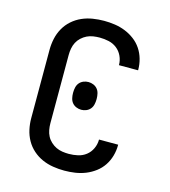

<svg xmlns="http://www.w3.org/2000/svg" viewBox="-111 -832 823 930"><g transform="rotate(15 300.0 -367.5)"><path d="M297 8Q269 8 240.5 3.5Q212 -1 186 -12.5Q160 -24 138.5 -43Q117 -62 103 -87Q89 -112 83 -140Q77 -168 77 -196V-539Q77 -567 83 -595Q89 -623 103 -648Q117 -673 138.5 -692Q160 -711 186 -722.5Q212 -734 240.5 -738.5Q269 -743 297 -743Q324 -743 351 -739Q378 -735 403 -725Q428 -715 450 -698.5Q472 -682 487 -659.5Q502 -637 509.5 -610.5Q517 -584 517 -557Q517 -556 517 -555.5Q517 -555 517 -554H421Q421 -554 421 -554.5Q421 -555 421 -555Q421 -578 411 -599.5Q401 -621 383 -635Q365 -649 342.5 -654Q320 -659 297 -659Q281 -659 264.5 -656.5Q248 -654 233.5 -647Q219 -640 206.5 -628.5Q194 -617 186.5 -602.5Q179 -588 176 -571.5Q173 -555 173 -539V-196Q173 -180 176 -163.5Q179 -147 186.5 -132.5Q194 -118 206.5 -106.5Q219 -95 233.5 -88Q248 -81 264.5 -78.5Q281 -76 297 -76Q320 -76 342.5 -81Q365 -86 383 -100Q401 -114 411 -135.5Q421 -157 421 -180Q421 -180 421 -180.5Q421 -181 421 -181H517Q517 -180 517 -179.5Q517 -179 517 -178Q517 -151 509.5 -124.5Q502 -98 487 -75.5Q472 -53 450 -36.5Q428 -20 403 -10Q378 0 351 4Q324 8 297 8ZM300 -298Q287 -298 275 -303Q263 -308 255 -317.5Q247 -327 244 -340Q241 -353 241 -365V-370Q241 -382 244 -395Q247 -408 255 -417.5Q263 -427 275 -432Q287 -437 300 -437Q313 -437 325 -432Q337 -427 345 -417.5Q353 -408 356 -395Q359 -382 359 -370V-365Q359 -353 356 -340Q353 -327 345 -317.5Q337 -308 325 -303Q313 -298 300 -298Z"/></g></svg>

Font: Zed Mono Medium Extended
Style: Regular
Weight: 500
Width: 7
Monospace: yes
Designer: Belleve Invis
Foundry: Belleve Invis
Version: Version 1.0.0; ttfautohint (v1.8.4)